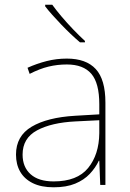

<svg xmlns="http://www.w3.org/2000/svg" viewBox="-20 -786 551 816"><path d="M264 -537Q346 -537 387 -492.5Q428 -448 428 -350V0H406L402 -103H400Q386 -73 361.5 -47Q337 -21 299.5 -5.5Q262 10 208 10Q155 10 119.5 -7.5Q84 -25 66 -56Q48 -87 48 -129Q48 -208 114.5 -247.5Q181 -287 299 -294L402 -300V-343Q402 -433 368 -472.5Q334 -512 264 -512Q224 -512 186.5 -503Q149 -494 106 -472L97 -498Q137 -516 178.5 -526.5Q220 -537 264 -537ZM301 -270Q199 -265 137.5 -232Q76 -199 76 -129Q76 -76 110 -45.5Q144 -15 208 -15Q308 -15 354.5 -72Q401 -129 402 -220V-275ZM202 -766Q217 -745 241 -716.5Q265 -688 292 -660Q319 -632 341 -612V-606H320Q300 -623 279.5 -642.5Q259 -662 239.5 -682.5Q220 -703 202.5 -722.5Q185 -742 172 -759V-766Z"/></svg>

Font: Noto Sans Thai Thin
Style: Regular
Weight: 250
Designer: Monotype Design Team
Foundry: Monotype Imaging Inc.
Version: Version 2.001